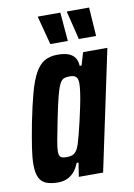

<svg xmlns="http://www.w3.org/2000/svg" viewBox="-81 -742 561 802"><g transform="rotate(-10 200.0 -340.5)"><path d="M101 8Q70 8 50 0Q30 -8 20.5 -28Q11 -48 11 -83Q11 -113 17.5 -155Q24 -197 35 -255Q50 -330 64 -381Q78 -432 95 -462Q112 -492 134.5 -505Q157 -518 190 -518Q218 -518 236 -511Q254 -504 263 -490.5Q272 -477 273 -456H281L297 -510H400L292 0H189L198 -59H190Q180 -33 165 -18Q150 -3 133.5 2.5Q117 8 101 8ZM155 -90Q168 -90 177.5 -93.5Q187 -97 194.5 -107Q202 -117 208 -135Q212 -148 218.5 -172.5Q225 -197 232 -227.5Q239 -258 245.5 -289Q252 -320 255.5 -345Q259 -370 259 -383Q259 -405 250.5 -412.5Q242 -420 224 -420Q209 -420 199 -416Q189 -412 181 -396Q173 -380 164.5 -347Q156 -314 144 -255Q133 -199 127 -167.5Q121 -136 121 -120Q121 -107 124.5 -100.5Q128 -94 135.5 -92Q143 -90 155 -90ZM168 -567 137 -685V-689H232L242 -571V-567ZM289 -567 260 -685V-689H354L362 -571V-567Z"/></g></svg>

Font: Saira ExtraCondensed
Style: Bold Italic
Weight: 700
Width: 2
Italic angle: -12°
Designer: Hector Gatti with collaboration of the Omnibus-Type team
Foundry: Omnibus-Type
Version: Version 1.101